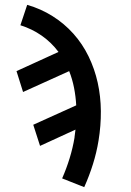

<svg xmlns="http://www.w3.org/2000/svg" viewBox="-20 -548 540 791"><path d="M327 223 236 187Q254 146 267 103.5Q280 61 287 19Q287 18 287 17.5Q287 17 287 17Q288 9 289 1.5Q290 -6 291 -14L145 53L117 -34L294 -114Q292 -151 285 -186.5Q278 -222 265 -255L75 -169L48 -255L221 -334Q192 -373 152 -401Q112 -429 64 -444L92 -528Q148 -512 196.5 -481.5Q245 -451 282.5 -409Q320 -367 345 -315.5Q370 -264 382.5 -207.5Q395 -151 395.5 -90.5Q396 -30 386 31Q378 80 363 128Q348 176 327 223Z"/></svg>

Font: Iosevka SS04 Semibold Oblique
Style: Regular
Weight: 600
Italic angle: -9°
Monospace: yes
Designer: Belleve Invis
Foundry: Belleve Invis
Version: Version 19.0.0; ttfautohint (v1.8.4)